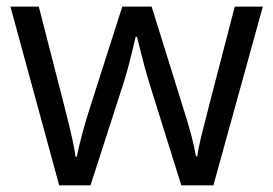

<svg xmlns="http://www.w3.org/2000/svg" viewBox="-20 -555 818 575"><path d="M522.9 0 424.8 -314Q415.5 -342.8 390.1 -444.8H386.2Q366.7 -359.4 352.1 -313L251 0H157.2L11.2 -535.2H96.2Q147.9 -333.5 175 -228Q202.1 -122.6 206.1 -85.9H210Q215.3 -113.8 227.3 -158Q239.3 -202.1 248 -228L346.2 -535.2H434.1L529.8 -228Q557.1 -144 566.9 -86.9H570.8Q572.8 -104.5 581.3 -141.1Q589.8 -177.7 683.1 -535.2H767.1L619.1 0Z"/></svg>

Font: f0_4961  
Style: Regular
Weight: 400
Foundry: Ascender Corporation
Version: Version 1.10